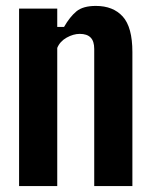

<svg xmlns="http://www.w3.org/2000/svg" viewBox="-20 -629 510 649"><path d="M44.5 0V-600H173.5V-538H196.5Q216 -572 238.2 -590.5Q260.5 -609 304 -609Q362.5 -609 395 -573Q427.5 -537 427.5 -453V0H298.5V-463.5Q298.5 -490 286.2 -502.2Q274 -514.5 249.5 -514.5Q228 -514.5 205.2 -501.8Q182.5 -489 173.5 -467V0Z"/></svg>

Font: Big Shoulders Display Thin ExtraBold
Style: Regular
Weight: 800
Version: Version 2.002